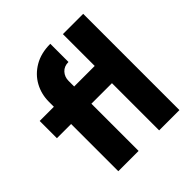

<svg xmlns="http://www.w3.org/2000/svg" viewBox="-196 -880 1024 1024"><g transform="rotate(-45 315.5 -368.5)"><path d="M116 0V-523Q116 -581 142.5 -629.5Q169 -678 219.5 -707.5Q270 -737 340 -737V-600Q307 -600 288 -579Q269 -558 269 -528V0ZM9 -356V-486H490V-356ZM424 0V-726H577V0Z"/></g></svg>

Font: Outfit
Style: Bold
Weight: 700
Designer: Rodrigo Fuenzalida
Foundry: fragTYPE
Version: Version 1.100;gftools[0.9.27]